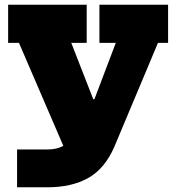

<svg xmlns="http://www.w3.org/2000/svg" viewBox="-20 -585 748 815"><path d="M402 -565H693.5V-403H650.5L466 36.5Q425.5 130.5 355 170.2Q284.5 210 181 210H52.5V49.5H181Q222 49.5 249.2 34Q276.5 18.5 289 -11.5L365.5 -52L261.5 63.5L60.5 -403H14.5V-565H348V-403H282.5L419.5 -52L303.5 -164H423.5L342.5 -63L471.5 -403H402Z"/></svg>

Font: Hepta Slab ExtraLight ExtraBold
Style: Regular
Weight: 800
Version: Version 1.102